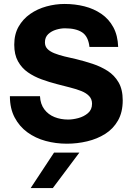

<svg xmlns="http://www.w3.org/2000/svg" viewBox="-20 -710 670 970"><path d="M318 16Q262 16 210.5 2Q159 -12 118.5 -41.5Q78 -71 54 -116.5Q30 -162 30 -224H182Q184 -184 204 -157.5Q224 -131 255.5 -118.5Q287 -106 324 -106Q348 -106 376 -113.5Q404 -121 424.5 -138.5Q445 -156 445 -186Q445 -209 430.5 -224.5Q416 -240 391 -250Q366 -260 334 -268Q302 -276 268 -285Q229 -295 190.5 -309Q152 -323 121 -344.5Q90 -366 71 -400Q52 -434 52 -484Q52 -537 74 -575.5Q96 -614 132.5 -639.5Q169 -665 214.5 -677.5Q260 -690 306 -690Q359 -690 406.5 -678Q454 -666 492 -640Q530 -614 552.5 -572.5Q575 -531 577 -473H432Q426 -526 395 -546.5Q364 -567 308 -567Q287 -567 263.5 -560Q240 -553 223.5 -537.5Q207 -522 207 -496Q207 -476 219.5 -463Q232 -450 254.5 -441Q277 -432 305.5 -425Q334 -418 366 -411Q407 -401 448 -387.5Q489 -374 523.5 -352Q558 -330 579 -294Q600 -258 600 -203Q600 -143 576 -101Q552 -59 511.5 -33.5Q471 -8 420.5 4Q370 16 318 16ZM135 240 253 61H381L247 240Z"/></svg>

Font: Teachers
Style: Regular
Weight: 400
Designer: Alfredo Marco Pradil, Chank Diesel
Version: Version 1.001